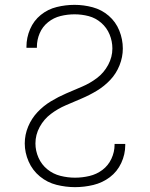

<svg xmlns="http://www.w3.org/2000/svg" viewBox="-20 -763 616 791"><path d="M289 8Q327 8 364.5 -1Q402 -10 432.5 -33Q463 -56 479.5 -91.5Q496 -127 496 -165V-170H452V-166Q452 -137 439 -109Q426 -81 402 -63Q378 -45 348.5 -38Q319 -31 289 -31Q259 -31 229 -38.5Q199 -46 175 -65.5Q151 -85 138.5 -113.5Q126 -142 126 -172Q126 -208 143.5 -240Q161 -272 189.5 -293.5Q218 -315 250.5 -329Q283 -343 316 -357Q349 -371 379.5 -389.5Q410 -408 434.5 -434Q459 -460 472.5 -494Q486 -528 486 -563Q486 -601 471.5 -637Q457 -673 428 -698Q399 -723 362 -733Q325 -743 287 -743Q250 -743 213.5 -734Q177 -725 148 -701.5Q119 -678 104 -643Q89 -608 89 -571V-566H132V-570Q132 -599 143.5 -626Q155 -653 178 -671.5Q201 -690 229.5 -697Q258 -704 287 -704Q317 -704 345.5 -696.5Q374 -689 397 -669Q420 -649 431.5 -621Q443 -593 443 -563Q443 -528 425.5 -495.5Q408 -463 379.5 -441.5Q351 -420 318 -406Q285 -392 252.5 -378Q220 -364 189.5 -345.5Q159 -327 134.5 -301Q110 -275 96 -241.5Q82 -208 82 -172Q82 -134 98 -97.5Q114 -61 144.5 -36Q175 -11 213 -1.5Q251 8 289 8Z"/></svg>

Font: Iosevka Sparkle Extralight
Style: Regular
Weight: 200
Designer: Belleve Invis
Foundry: Belleve Invis
Version: Version 4.5.0; ttfautohint (v1.8.3)